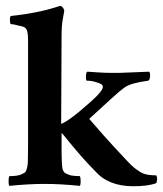

<svg xmlns="http://www.w3.org/2000/svg" viewBox="-20 -632 558 657"><path d="M360 -382.7H390.7Q402.7 -382.7 490.7 -386.7Q494.7 -380 493.3 -369.3Q492 -358.7 488 -356Q428 -348 407.3 -333.3Q386.7 -318.7 356 -290Q325.3 -261.3 285.3 -225.3Q342.7 -158.7 367.3 -132.7Q392 -106.7 410 -86.7Q428 -66.7 442.7 -55.3Q457.3 -44 469.3 -38.7Q485.3 -32 514.7 -32Q518.7 -24 517.3 -15.3Q516 -6.7 514.7 -5.3Q486.7 5.3 436 5.3Q350.7 5.3 305.3 -46.7Q260 -92 201.3 -165.3Q198.7 -168 198 -169.3Q197.3 -170.7 190.7 -177.3V-128Q190.7 -61.3 194.7 -51.3Q198.7 -41.3 206 -38Q213.3 -34.7 221.3 -32Q236 -29.3 253.3 -29.3Q256 -24 256 -12Q256 0 253.3 4Q186.7 -2.7 132.7 -2.7Q78.7 -2.7 12 4Q9.3 0 9.3 -12Q9.3 -24 12 -29.3Q40 -29.3 53.3 -35.3Q66.7 -41.3 68 -45.3Q74.7 -58.7 75.3 -78.7Q76 -98.7 76 -128V-490.7Q76 -520 72 -528.7Q68 -537.3 60.7 -540Q53.3 -542.7 45.3 -544Q26.7 -549.3 17.3 -549.3Q14.7 -549.3 14 -562Q13.3 -574.7 17.3 -577.3Q106.7 -586.7 173.3 -608Q185.3 -612 186.7 -612Q196 -609.3 200 -596Q197.3 -580 194.7 -565.3Q190.7 -545.3 190.7 -506.7L189.3 -208Q210.7 -216 256 -254Q301.3 -292 316.7 -309.3Q332 -326.7 332 -334Q332 -341.3 325.3 -344.7Q318.7 -348 309.3 -350.7Q293.3 -356 276 -356Q273.3 -362.7 274 -373.3Q274.7 -384 278.7 -386.7Q300 -385.3 320 -384Q340 -382.7 360 -382.7Z"/></svg>

Font: Ramaraja
Style: Regular
Weight: 400
Designer: Appaji Ambarisha Darbha
Foundry: Andhrapradesh Society for Knowledge Networks
Version: Version 1.0.4; ttfautohint (v1.2.25-373a) -l 7 -r 28 -G 50 -